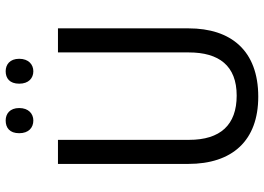

<svg xmlns="http://www.w3.org/2000/svg" viewBox="-150 -794 953 694"><g transform="rotate(-90 327.0 -446.5)"><path d="M193 -854C193 -820 213 -803 239 -803C263 -803 284 -820 284 -854C284 -888 263 -903 239 -903C213 -903 193 -889 193 -854ZM372 -854C372 -820 392 -803 417 -803C441 -803 462 -820 462 -854C462 -888 441 -903 417 -903C392 -903 372 -889 372 -854ZM572 -242V-714H485V-241C485 -132 437 -68 329 -68C223 -68 169 -127 169 -240V-714H82V-243C82 -84 166 10 325 10C492 10 572 -89 572 -242Z"/></g></svg>

Font: Noto Sans Lao Looped SemiCondensed
Style: Regular
Weight: 400
Width: 4
Designer: Mark Frömberg, Ben Mitchell
Foundry: The Fontpad Ltd
Version: Version 1.002